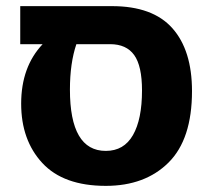

<svg xmlns="http://www.w3.org/2000/svg" viewBox="-20 -588 686 626"><path d="M345 -568Q478 -568 542 -496Q606 -424 606 -291Q606 -134 529.5 -58Q453 18 325 18Q187 18 118 -56.5Q49 -131 49 -250Q49 -370 119 -444H46V-568ZM325 -96Q384 -96 413.5 -147.5Q443 -199 443 -293Q443 -373 417.5 -408.5Q392 -444 339 -444H229Q208 -382 208 -296Q208 -96 325 -96Z"/></svg>

Font: FiraGO
Style: Bold
Weight: 700
Designer: bBox Type
Foundry: bBox Type GmbH
Version: Version 1.001;PS 001.001;hotconv 1.0.88;makeotf.lib2.5.64775